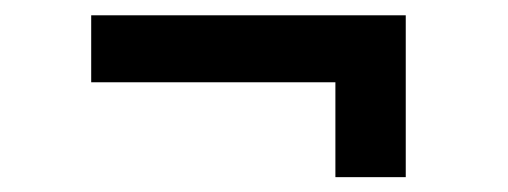

<svg xmlns="http://www.w3.org/2000/svg" viewBox="-20 -390 677 256"><path d="M427.2 -280.3V-153.8H521V-369.6H101.6V-280.3Z"/></svg>

Font: Inteeer Medium
Style: Regular
Weight: 500
Designer: Rasmus Andersson
Foundry: rsms
Version: Version 4.001;Glyphs 3.4 (3402)